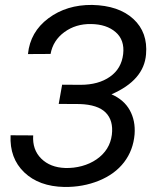

<svg xmlns="http://www.w3.org/2000/svg" viewBox="-20 -741 621 771"><path d="M303.2 -400.4Q375.5 -400.4 421.6 -432.9Q467.8 -465.3 474.6 -523.9Q481 -580.1 444.6 -611.8Q408.2 -643.6 345.7 -644.5Q284.2 -645.5 238.5 -612.1Q192.9 -578.6 183.1 -524.4L92.3 -523.9Q101.1 -612.8 174.3 -667.5Q247.6 -722.2 350.1 -721.2Q457 -718.8 515.6 -664.8Q574.2 -610.8 566.4 -522.5Q558.1 -418.9 427.7 -362.3Q478 -340.3 501.2 -298.3Q524.4 -256.3 520.5 -202.1Q515.1 -137.7 478.3 -89.6Q441.4 -41.5 377.2 -15.4Q313 10.7 238.3 9.8Q136.7 7.8 77.4 -48.8Q18.1 -105.5 22.5 -197.8L113.3 -197.3Q109.4 -140.1 145.5 -104.2Q181.6 -68.4 242.2 -66.4Q275.9 -65.4 308.6 -74.2Q341.3 -83 367.7 -101.1Q421.4 -138.2 429.2 -200.2Q436 -257.3 404.3 -289.1Q372.6 -320.8 300.3 -323.2L215.8 -323.7L229.5 -400.9Z"/></svg>

Font: Roboto
Style: Italic
Weight: 400
Italic angle: -12°
Designer: Google
Version: Version 2.134; 2016; ttfautohint (v1.6)